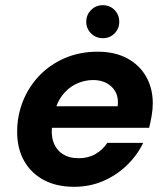

<svg xmlns="http://www.w3.org/2000/svg" viewBox="-20 -707 645 739"><path d="M265 12Q198 12 149 -14Q100 -40 73 -87.5Q46 -135 46 -200Q46 -262 68.5 -318Q91 -374 132 -416.5Q173 -459 230 -483.5Q287 -508 356 -508Q422 -508 469.5 -482.5Q517 -457 542.5 -412Q568 -367 568 -310Q568 -285 563.5 -260Q559 -235 554 -215H143L157 -298H433Q437 -330 425 -352.5Q413 -375 390.5 -387Q368 -399 339 -399Q304 -399 272 -383.5Q240 -368 217.5 -337Q195 -306 187 -259L182 -230Q175 -192 185 -162Q195 -132 220 -115Q245 -98 283 -98Q320 -98 348 -114.5Q376 -131 393 -157H531Q508 -109 468 -70.5Q428 -32 376.5 -10Q325 12 265 12ZM376 -560Q349 -560 330.5 -578.5Q312 -597 312 -623Q312 -650 330.5 -668.5Q349 -687 375 -687Q403 -687 421 -668.5Q439 -650 439 -623Q439 -597 421 -578.5Q403 -560 376 -560Z"/></svg>

Font: DM Sans 24pt
Style: Bold Italic
Weight: 700
Italic angle: -10°
Designer: Colophon Foundry, Jonny Pinhorn
Foundry: Colophon Foundry
Version: Version 4.004;gftools[0.9.30]